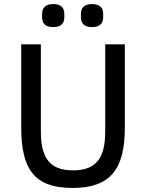

<svg xmlns="http://www.w3.org/2000/svg" viewBox="-20 -917 722 949"><path d="M243 -783C282 -783 298 -802 298 -832V-848C298 -878 282 -897 243 -897C204 -897 188 -878 188 -848V-832C188 -802 204 -783 243 -783ZM435 -783C474 -783 490 -802 490 -832V-848C490 -878 474 -897 435 -897C396 -897 380 -878 380 -848V-832C380 -802 396 -783 435 -783ZM85 -698V-286C85 -82 149 12 338 12C527 12 597 -82 597 -286V-698H500V-267C500 -140 459 -75 341 -75C223 -75 182 -140 182 -267V-698Z"/></svg>

Font: IBM Plex Thai Looped Text
Style: Regular
Weight: 450
Designer: Mike Abbink, Paul van der Laan, Pieter van Rosmalen, Ben Mitchell, Mark Frömberg
Foundry: Bold Monday
Version: Version 1.0